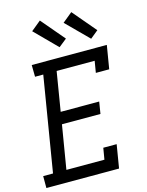

<svg xmlns="http://www.w3.org/2000/svg" viewBox="-143 -1066 884 1151"><g transform="rotate(-15 299.0 -490.0)"><path d="M-2 0V-74H59L156 -662H105L104 -735H570L546 -590H463L475 -662H239L199 -419H438L426 -345H187L142 -74H378L390 -145H473L449 0ZM489 -795 354 -930 415 -980 538 -835ZM293 -795 159 -930 220 -980 343 -835Z"/></g></svg>

Font: Iosevka Plex Etoile
Style: Italic
Weight: 400
Italic angle: -9°
Designer: Belleve Invis
Foundry: Belleve Invis
Version: Version 25.1.1; ttfautohint (v1.8.4)